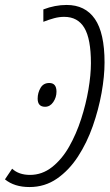

<svg xmlns="http://www.w3.org/2000/svg" viewBox="-57 -744 442 775"><path d="M212 -724Q287 -724 326 -667.5Q365 -611 365 -492Q365 -436 353 -369Q341 -302 317.5 -235Q294 -168 258 -112.5Q222 -57 173 -23Q124 11 62 11Q1 11 -37 -20L-8 -63Q19 -38 64 -38Q113 -38 153 -69.5Q193 -101 222 -152Q251 -203 270.5 -263.5Q290 -324 300 -383Q310 -442 310 -489Q310 -587 283.5 -631.5Q257 -676 202 -676Q182 -676 161.5 -670.5Q141 -665 118 -656V-706Q165 -724 212 -724ZM125 -313Q95 -313 95 -346Q95 -369 106.5 -389Q118 -409 142 -409Q171 -409 171 -374Q171 -351 158 -332Q145 -313 125 -313Z"/></svg>

Font: Noto Sans ExtraCondensed Light
Style: Italic
Weight: 300
Width: 2
Italic angle: -12°
Designer: Monotype Design Team
Foundry: Monotype Imaging Inc.
Version: Version 2.013; ttfautohint (v1.8.4.7-5d5b)